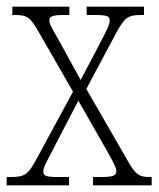

<svg xmlns="http://www.w3.org/2000/svg" viewBox="-20 -556 476 576"><path d="M0 0H187V-25H151C117 -25 110 -29 110 -42C110 -55 121 -72 135 -100L215 -254L300 -105C319 -71 329 -54 329 -43C329 -31 323 -25 285 -25H259V0H435V-25H429C398 -25 387 -31 363 -74L239 -289L330 -460C356 -507 367 -511 406 -511H412V-536H240V-511H267C302 -511 309 -507 309 -494C309 -482 299 -463 284 -434L222 -316L155 -438C139 -466 128 -483 128 -494C128 -505 133 -511 171 -511H188V-536H17V-511H26C61 -511 71 -504 95 -462L199 -281L89 -78C64 -31 53 -25 11 -25H0Z"/></svg>

Font: Noto Serif Georgian Condensed ExtraLight
Style: Regular
Weight: 200
Width: 3
Designer: Monotype Design Team, Akaki Razmadze
Foundry: Google LLC
Version: Version 2.003